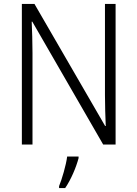

<svg xmlns="http://www.w3.org/2000/svg" viewBox="-20 -734 698 975"><path d="M567 0V-714H513V-251C513 -203 515 -139 517 -94H514L155 -714H91V0H145V-466C145 -524 143 -575 141 -624H144L504 0ZM379 69V61H321C316 103 294 178 280 211V221H311C341 177 367 115 379 69Z"/></svg>

Font: Noto Sans Telugu SemiCondensed Light
Style: Regular
Weight: 300
Width: 4
Designer: Jelle Bosma - Monotype Design Team
Foundry: Monotype Imaging Inc.
Version: Version 2.005